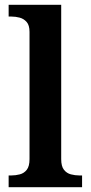

<svg xmlns="http://www.w3.org/2000/svg" viewBox="-20 -780 378 800"><path d="M16 0V-49H28Q45 -49 62.5 -53.5Q80 -58 91.5 -72.5Q103 -87 103 -117V-647Q103 -675 91 -688.5Q79 -702 62 -706.5Q45 -711 28 -711H16V-760H235V-117Q235 -87 246.5 -72.5Q258 -58 275.5 -53.5Q293 -49 310 -49H322V0Z"/></svg>

Font: Noto Serif Tibetan SemiBold
Style: Regular
Weight: 600
Designer: Monotype Design Team
Foundry: Monotype Imaging Inc.
Version: Version 2.103; ttfautohint (v1.8.4.7-5d5b)